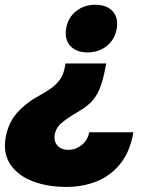

<svg xmlns="http://www.w3.org/2000/svg" viewBox="-29 -565 646 789"><path d="M407.2 -304.2 404.3 -287.6Q394 -231.4 379.4 -197.5Q364.7 -163.6 342.3 -142.3Q319.8 -121.1 288.1 -103.5Q251 -82 225.6 -61Q200.2 -40 195.8 -10.7Q192.9 7.3 199.2 21.2Q205.6 35.2 219.2 43Q232.9 50.8 251.5 50.8Q272.5 50.8 290.5 41.5Q308.6 32.2 321.3 16.1Q334 0 337.4 -21.5H519Q506.3 55.2 468 104.7Q429.7 154.3 372.1 178.7Q314.5 203.1 243.2 203.1Q167 203.1 106.7 180.4Q46.4 157.7 14.9 112.8Q-16.6 67.9 -6.3 2.9Q4.4 -60.5 42 -102.3Q79.6 -144 136.2 -174.3Q165 -189.9 185.8 -205.8Q206.5 -221.7 219.7 -241.7Q232.9 -261.7 237.3 -289.6L240.2 -304.2ZM362.8 -545.4Q409.7 -545.4 433.8 -518.8Q458 -492.2 450.7 -447.8Q443.4 -403.3 410.4 -376.5Q377.4 -349.6 330.6 -349.6Q284.2 -349.6 259.8 -376.5Q235.4 -403.3 242.7 -447.8Q250 -492.2 283.2 -518.8Q316.4 -545.4 362.8 -545.4Z"/></svg>

Font: Inter 17pt Black
Style: Italic
Weight: 900
Italic angle: -9.3988°
Version: Version 4.001;git-66647c0bb